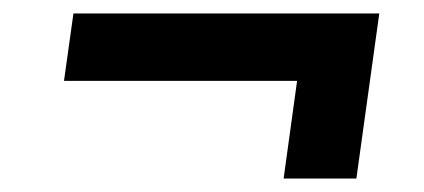

<svg xmlns="http://www.w3.org/2000/svg" viewBox="-20 -420 630 285"><path d="M401 -155 421 -300H75L89 -400H543L509 -155Z"/></svg>

Font: Host Grotesk Light SemiBold
Style: Italic
Weight: 600
Italic angle: -8°
Version: Version 1.003